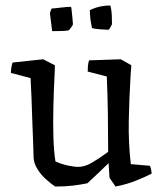

<svg xmlns="http://www.w3.org/2000/svg" viewBox="-20 -671 595 703"><path d="M182 12Q167 2 148.5 -14.5Q130 -31 117 -52Q104 -73 103 -93Q103 -111 101.5 -145.5Q100 -180 98.5 -222.5Q97 -265 95.5 -308Q94 -351 92 -385L20 -404Q20 -423 26 -442L138 -454L181 -432L180 -400Q177 -343 175.5 -283Q174 -223 175.5 -170Q177 -117 183 -80Q205 -70 228 -65Q251 -60 267 -60Q290 -60 316 -75Q342 -90 376 -115Q376 -186 375 -253.5Q374 -321 371 -391L301 -409Q301 -420 302 -430Q303 -440 306 -450L422 -454L461 -432L458 -393Q453 -308 451.5 -228Q450 -148 459 -70L529 -64Q535 -49 535 -35Q509 -22 476.5 -9Q444 4 403 12L381 -20L378 -67V-74Q359 -55 339.5 -37Q320 -19 300 0Q276 5 248 8.5Q220 12 182 12ZM317 -568Q313 -585 311 -601.5Q309 -618 309 -634Q328 -643 346.5 -647Q365 -651 384 -651Q389 -632 389.5 -610Q390 -588 390 -583Q390 -581 384.5 -571.5Q379 -562 377 -562Q369 -562 348.5 -563.5Q328 -565 317 -568ZM171 -557 163 -621Q163 -626 166 -633Q169 -640 170 -640Q178 -640 201 -643Q224 -646 240 -646Q241 -646 242.5 -631.5Q244 -617 245.5 -602Q247 -587 247 -583Q247 -579 240.5 -570.5Q234 -562 232 -560Q222 -558 207 -557.5Q192 -557 171 -557Z"/></svg>

Font: Labrada
Style: Regular
Weight: 400
Designer: Mercedes Jáuregui
Foundry: Omnibus-Type Team
Version: Version 1.000; ttfautohint (v1.8.4.7-5d5b)